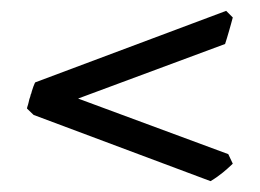

<svg xmlns="http://www.w3.org/2000/svg" viewBox="-20 -459 479 354"><path d="M409.2 -157.2Q403.8 -152.3 399.7 -148.4Q395.5 -144.5 390.9 -140.9Q386.2 -137.2 380.9 -133.3Q375.5 -129.4 368.2 -125L42 -247.1L29.8 -258.8Q29.8 -259.8 30 -260.3Q30.3 -260.7 30.3 -261.7L31.7 -266.1Q31.7 -267.1 32.7 -270L34.2 -276.4L35.6 -280.3Q36.1 -281.7 36.4 -283.4Q36.6 -285.2 37.6 -286.6L38.6 -290.5L41.5 -299.3L43.9 -305.2L44.9 -307.1L397 -439L409.2 -426.8Q407.7 -421.4 406 -415Q404.3 -408.7 402.3 -401.9Q400.4 -395 398.4 -388.7Q396.5 -382.3 395 -377.9L124 -277.3L400.9 -174.8Z"/></svg>

Font: Gentium Plus Cyr
Style: Regular
Weight: 400
Designer: J. Victor Gaultney, Annie Olsen, Iska Routamaa, Becca Hirsbrunner
Foundry: SIL International
Version: Version 5.000